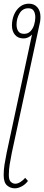

<svg xmlns="http://www.w3.org/2000/svg" viewBox="-25 -784 240 1044"><path d="M56 240Q31 240 13 224Q-5 208 -5 168Q-5 139 -0.5 111Q4 83 11 48L149 -596Q129 -575 103 -575Q73 -575 56.5 -594.5Q40 -614 40 -646Q40 -676 51 -703Q62 -730 83 -747Q104 -764 132 -764Q161 -764 178 -744.5Q195 -725 195 -692Q195 -685 194.5 -679Q194 -673 193 -666L39 48Q32 83 27.5 111Q23 139 23 168Q23 195 34 205Q45 215 58 215Q72 215 87 205Q102 195 112 183L127 200Q113 219 93 229.5Q73 240 56 240ZM106 -600Q127 -600 140.5 -614Q154 -628 160.5 -649Q167 -670 167 -690Q167 -711 158.5 -725Q150 -739 129 -739Q98 -739 81.5 -711.5Q65 -684 65 -650Q65 -628 74.5 -614Q84 -600 106 -600Z"/></svg>

Font: Noto Serif ExtraCondensed Thin
Style: Italic
Weight: 100
Width: 2
Italic angle: -12°
Designer: Monotype Design Team
Foundry: Monotype Imaging Inc.
Version: Version 2.013